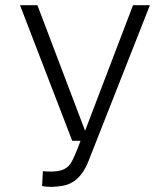

<svg xmlns="http://www.w3.org/2000/svg" viewBox="-20 -715 597 739"><path d="M307 -213H308L492 -695H557L319 -91Q287 -12 222 0Q174 8 142 1L145 -56Q189 -52 214 -59Q239 -66 252 -86Q265 -106 290 -173H258L57 -695H124Z"/></svg>

Font: Titillium Web[RUS by Daymarius]
Style: Regular
Weight: 300
Designer: Cyrillization by Daymarius
Foundry: Cyrillization by Daymarius
Version: Version 1.002 September 12, 2018